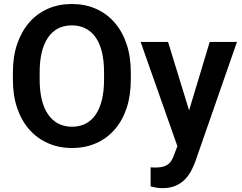

<svg xmlns="http://www.w3.org/2000/svg" viewBox="-20 -741 1226 974"><path d="M643.6 -373.5V-336.9Q643.6 -256.3 622.1 -192.1Q600.6 -127.9 561 -83Q521.5 -38.1 466.8 -14.2Q412.1 9.8 345.2 9.8Q279.3 9.8 224.4 -14.2Q169.4 -38.1 129.4 -83Q89.4 -127.9 67.4 -192.1Q45.4 -256.3 45.4 -336.9V-373.5Q45.4 -454.6 67.4 -518.6Q89.4 -582.5 128.9 -627.7Q168.5 -672.9 223.4 -696.8Q278.3 -720.7 344.2 -720.7Q411.1 -720.7 465.8 -696.8Q520.5 -672.9 560.3 -627.7Q600.1 -582.5 621.8 -518.6Q643.6 -454.6 643.6 -373.5ZM507.8 -336.9V-374.5Q507.8 -432.6 497.1 -476.8Q486.3 -521 465.3 -551.3Q444.3 -581.5 413.6 -596.9Q382.8 -612.3 344.2 -612.3Q305.2 -612.3 275.1 -596.9Q245.1 -581.5 224.1 -551.3Q203.1 -521 192.1 -476.8Q181.2 -432.6 181.2 -374.5V-336.9Q181.2 -279.3 192.1 -234.9Q203.1 -190.4 224.4 -159.9Q245.6 -129.4 275.9 -113.8Q306.2 -98.1 345.2 -98.1Q384.3 -98.1 414.6 -113.8Q444.8 -129.4 465.6 -159.9Q486.3 -190.4 497.1 -234.9Q507.8 -279.3 507.8 -336.9ZM902.3 -58.6 1043.9 -528.3H1182.1L970.2 80.1Q962.9 99.6 951.4 122.6Q939.9 145.5 920.9 166.3Q901.9 187 873.3 200.2Q844.7 213.4 804.2 213.4Q786.6 213.4 772.9 210.9Q759.3 208.5 744.1 204.6V107.9Q749 108.4 755.6 108.6Q762.2 108.9 767.1 108.9Q795.4 108.9 814 102.3Q832.5 95.7 844 81.3Q855.5 66.9 863.3 43.9ZM832.5 -528.3 952.1 -139.2 973.1 -2.9 884.3 13.2 693.4 -528.3Z"/></svg>

Font: Roboto SemiBold
Style: Regular
Weight: 600
Designer: Christian Robertson
Foundry: Google
Version: Version 3.009; 2024